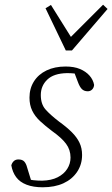

<svg xmlns="http://www.w3.org/2000/svg" viewBox="-20 -782 476 814"><path d="M161 12Q121 12 92.5 1Q64 -10 48.5 -31Q33 -52 28 -81Q31 -92 38.5 -99Q46 -106 58 -106Q75 -106 83 -97Q91 -88 95 -72L115 -7L85 -25Q104 -20 121.5 -18Q139 -16 159 -16Q198 -17 224.5 -30.5Q251 -44 265 -66Q279 -88 279 -114Q279 -147 260 -172.5Q241 -198 200 -227Q172 -248 150 -268.5Q128 -289 116.5 -313Q105 -337 105 -368Q105 -407 124 -437Q143 -467 177.5 -483.5Q212 -500 258 -500Q294 -500 319 -489.5Q344 -479 359.5 -461.5Q375 -444 379 -422Q378 -410 370.5 -402.5Q363 -395 352 -395Q337 -395 327.5 -404Q318 -413 310 -435L291 -485L324 -466Q310 -469 295 -470.5Q280 -472 264 -472Q208 -471 180.5 -444.5Q153 -418 153 -379Q153 -341 172.5 -318.5Q192 -296 231 -266Q263 -243 284.5 -221.5Q306 -200 317 -177Q328 -154 328 -125Q328 -85 307 -53.5Q286 -22 249 -5Q212 12 161 12ZM196 -761 291 -609H264L417 -762L436 -744L285 -568H259L173 -747Z"/></svg>

Font: Source Serif 4 Light
Style: Italic
Weight: 300
Italic angle: -12°
Designer: Frank Grießhammer
Foundry: Adobe Systems Incorporated
Version: Version 4.004;hotconv 1.0.116;makeotfexe 2.5.65601